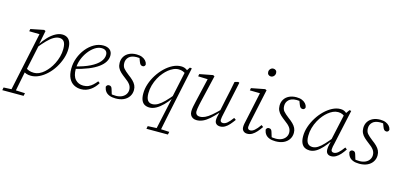

<svg xmlns="http://www.w3.org/2000/svg" viewBox="-139 -1269 4258 2047"><g transform="rotate(15 1990.0 -246.0)"><path d="M-59 239 -53 208 50 203H67L183 208L176 239ZM26 239 173 -456 182 -440 56 -442 61 -468 206 -497 223 -489 193 -337 197 -336 132 -30 127 -24Q117 29 107.5 74Q98 119 90.5 159.5Q83 200 75 239ZM196 12Q166 12 143.5 4Q121 -4 103 -20L115 -64Q137 -45 161.5 -36Q186 -27 215 -27Q248 -27 277 -40.5Q306 -54 330.5 -76.5Q355 -99 375 -125Q396 -152 414.5 -188.5Q433 -225 444.5 -267Q456 -309 456 -353Q456 -409 438 -433Q420 -457 386 -457Q357 -457 324.5 -438.5Q292 -420 256 -383Q220 -346 175 -291L170 -330H187Q220 -382 257 -420Q294 -458 332.5 -479Q371 -500 407 -500Q437 -500 459.5 -487Q482 -474 495 -445.5Q508 -417 508 -370Q508 -315 489.5 -260Q471 -205 440.5 -156Q410 -107 369.5 -69Q329 -31 284.5 -9.5Q240 12 196 12Z M748 12Q704 12 668.5 -7.5Q633 -27 612.5 -68Q592 -109 592 -173Q592 -235 614 -293.5Q636 -352 673.5 -398.5Q711 -445 759.5 -472.5Q808 -500 860 -500Q905 -500 932 -478Q959 -456 959 -414Q959 -379 939 -345.5Q919 -312 877.5 -281.5Q836 -251 772 -225Q708 -199 621 -178L619 -205Q719 -229 784 -261.5Q849 -294 881 -332Q913 -370 913 -410Q913 -438 896.5 -453Q880 -468 849 -468Q812 -468 775 -443.5Q738 -419 707 -378Q676 -337 657.5 -287Q639 -237 639 -184Q639 -105 673 -68Q707 -31 762 -31Q794 -31 819 -42.5Q844 -54 865 -73.5Q886 -93 905 -117L925 -102Q910 -77 891.5 -56.5Q873 -36 850.5 -20.5Q828 -5 802.5 3.5Q777 12 748 12Z M1130 12Q1090 12 1061.5 1Q1033 -10 1017.5 -31Q1002 -52 997 -81Q1000 -92 1007.5 -99Q1015 -106 1027 -106Q1044 -106 1052 -97Q1060 -88 1064 -72L1084 -7L1054 -25Q1073 -20 1090.5 -18Q1108 -16 1128 -16Q1167 -17 1193.5 -30.5Q1220 -44 1234 -66Q1248 -88 1248 -114Q1248 -147 1229 -172.5Q1210 -198 1169 -227Q1141 -248 1119 -268.5Q1097 -289 1085.5 -313Q1074 -337 1074 -368Q1074 -407 1093 -437Q1112 -467 1146.5 -483.5Q1181 -500 1227 -500Q1263 -500 1288 -489.5Q1313 -479 1328.5 -461.5Q1344 -444 1348 -422Q1347 -410 1339.5 -402.5Q1332 -395 1321 -395Q1306 -395 1296.5 -404Q1287 -413 1279 -435L1260 -485L1293 -466Q1279 -469 1264 -470.5Q1249 -472 1233 -472Q1177 -471 1149.5 -444.5Q1122 -418 1122 -379Q1122 -341 1141.5 -318.5Q1161 -296 1200 -266Q1232 -243 1253.5 -221.5Q1275 -200 1286 -177Q1297 -154 1297 -125Q1297 -85 1276 -53.5Q1255 -22 1218 -5Q1181 12 1130 12Z M1503 12Q1474 12 1451 0Q1428 -12 1415 -40.5Q1402 -69 1402 -116Q1402 -169 1420 -223Q1438 -277 1469.5 -326.5Q1501 -376 1541.5 -415Q1582 -454 1627.5 -477Q1673 -500 1718 -500Q1738 -500 1753.5 -495Q1769 -490 1782.5 -480.5Q1796 -471 1808 -455L1792 -425Q1771 -445 1749 -453.5Q1727 -462 1702 -462Q1672 -462 1643.5 -449Q1615 -436 1590.5 -416Q1566 -396 1546 -372Q1521 -344 1500 -305Q1479 -266 1466.5 -222Q1454 -178 1454 -133Q1454 -80 1471.5 -55.5Q1489 -31 1523 -31Q1553 -31 1584 -48.5Q1615 -66 1652 -103Q1689 -140 1735 -197L1740 -152H1720Q1687 -103 1650 -66Q1613 -29 1576 -8.5Q1539 12 1503 12ZM1532 239 1538 208 1647 203H1672L1776 208L1769 239ZM1628 239 1711 -143 1708 -148 1775 -461 1779 -462 1811 -511 1833 -508 1719 32Q1709 83 1698 135Q1687 187 1677 239Z M2024 12Q2001 12 1983.5 3Q1966 -6 1956 -23Q1946 -40 1946 -65Q1946 -89 1952 -119Q1958 -149 1965 -179L2031 -463L2042 -440L1920 -444L1925 -470L2071 -498L2088 -489L2018 -191Q2013 -171 2009 -150Q2005 -129 2002 -111.5Q1999 -94 1999 -80Q1999 -58 2011.5 -45.5Q2024 -33 2049 -33Q2075 -33 2104.5 -46.5Q2134 -60 2171 -91Q2208 -122 2258 -173L2260 -135H2245Q2201 -84 2164 -51.5Q2127 -19 2093 -3.5Q2059 12 2024 12ZM2283 12Q2256 12 2240 -2.5Q2224 -17 2224 -44Q2224 -62 2228 -81.5Q2232 -101 2239 -129H2236L2268 -283Q2280 -333 2290 -384.5Q2300 -436 2310 -486L2348 -497L2362 -491L2284 -126Q2280 -109 2276.5 -90.5Q2273 -72 2273 -59Q2273 -45 2281 -38Q2289 -31 2303 -31Q2326 -31 2350 -51Q2374 -71 2406 -115L2428 -99Q2406 -68 2383.5 -42.5Q2361 -17 2336 -2.5Q2311 12 2283 12Z M2523 -46Q2523 -64 2526.5 -83Q2530 -102 2536 -127L2607 -460L2618 -440L2491 -442L2496 -468L2646 -497L2663 -489L2587 -134Q2583 -113 2579 -93.5Q2575 -74 2575 -61Q2575 -46 2583 -38.5Q2591 -31 2605 -31Q2627 -31 2651 -51Q2675 -71 2708 -117L2729 -101Q2707 -69 2684.5 -43.5Q2662 -18 2637 -3Q2612 12 2582 12Q2556 12 2539.5 -3.5Q2523 -19 2523 -46ZM2668 -643Q2651 -643 2640 -654Q2629 -665 2629 -683Q2629 -703 2642.5 -717Q2656 -731 2674 -731Q2692 -731 2703 -720.5Q2714 -710 2714 -692Q2714 -672 2700.5 -657.5Q2687 -643 2668 -643Z M2895 12Q2855 12 2826.5 1Q2798 -10 2782.5 -31Q2767 -52 2762 -81Q2765 -92 2772.5 -99Q2780 -106 2792 -106Q2809 -106 2817 -97Q2825 -88 2829 -72L2849 -7L2819 -25Q2838 -20 2855.5 -18Q2873 -16 2893 -16Q2932 -17 2958.5 -30.5Q2985 -44 2999 -66Q3013 -88 3013 -114Q3013 -147 2994 -172.5Q2975 -198 2934 -227Q2906 -248 2884 -268.5Q2862 -289 2850.5 -313Q2839 -337 2839 -368Q2839 -407 2858 -437Q2877 -467 2911.5 -483.5Q2946 -500 2992 -500Q3028 -500 3053 -489.5Q3078 -479 3093.5 -461.5Q3109 -444 3113 -422Q3112 -410 3104.5 -402.5Q3097 -395 3086 -395Q3071 -395 3061.5 -404Q3052 -413 3044 -435L3025 -485L3058 -466Q3044 -469 3029 -470.5Q3014 -472 2998 -472Q2942 -471 2914.5 -444.5Q2887 -418 2887 -379Q2887 -341 2906.5 -318.5Q2926 -296 2965 -266Q2997 -243 3018.5 -221.5Q3040 -200 3051 -177Q3062 -154 3062 -125Q3062 -85 3041 -53.5Q3020 -22 2983 -5Q2946 12 2895 12Z M3271 12Q3242 12 3218 0Q3194 -12 3180 -41Q3166 -70 3166 -118Q3166 -170 3184 -223.5Q3202 -277 3233 -326.5Q3264 -376 3304 -415Q3344 -454 3388.5 -477Q3433 -500 3477 -500Q3498 -500 3514 -494Q3530 -488 3542.5 -476.5Q3555 -465 3566 -448L3550 -422Q3532 -442 3510.5 -452Q3489 -462 3462 -462Q3432 -462 3405 -449.5Q3378 -437 3353.5 -417Q3329 -397 3309 -373Q3285 -345 3264 -306.5Q3243 -268 3230.5 -224Q3218 -180 3218 -136Q3218 -79 3237 -55Q3256 -31 3291 -31Q3320 -31 3349 -49Q3378 -67 3412.5 -103.5Q3447 -140 3492 -197L3495 -152H3477Q3443 -103 3409.5 -66Q3376 -29 3341.5 -8.5Q3307 12 3271 12ZM3508 12Q3482 12 3466.5 -3Q3451 -18 3451 -48Q3451 -61 3452.5 -74Q3454 -87 3457.5 -100.5Q3461 -114 3465 -131L3460 -133L3532 -462L3537 -464L3572 -513L3592 -510L3509 -128Q3504 -109 3500.5 -91.5Q3497 -74 3497 -60Q3497 -45 3505 -38Q3513 -31 3527 -31Q3551 -31 3575.5 -52Q3600 -73 3632 -117L3653 -101Q3632 -68 3609 -42.5Q3586 -17 3561 -2.5Q3536 12 3508 12Z M3819 12Q3779 12 3750.5 1Q3722 -10 3706.5 -31Q3691 -52 3686 -81Q3689 -92 3696.5 -99Q3704 -106 3716 -106Q3733 -106 3741 -97Q3749 -88 3753 -72L3773 -7L3743 -25Q3762 -20 3779.5 -18Q3797 -16 3817 -16Q3856 -17 3882.5 -30.5Q3909 -44 3923 -66Q3937 -88 3937 -114Q3937 -147 3918 -172.5Q3899 -198 3858 -227Q3830 -248 3808 -268.5Q3786 -289 3774.5 -313Q3763 -337 3763 -368Q3763 -407 3782 -437Q3801 -467 3835.5 -483.5Q3870 -500 3916 -500Q3952 -500 3977 -489.5Q4002 -479 4017.5 -461.5Q4033 -444 4037 -422Q4036 -410 4028.5 -402.5Q4021 -395 4010 -395Q3995 -395 3985.5 -404Q3976 -413 3968 -435L3949 -485L3982 -466Q3968 -469 3953 -470.5Q3938 -472 3922 -472Q3866 -471 3838.5 -444.5Q3811 -418 3811 -379Q3811 -341 3830.5 -318.5Q3850 -296 3889 -266Q3921 -243 3942.5 -221.5Q3964 -200 3975 -177Q3986 -154 3986 -125Q3986 -85 3965 -53.5Q3944 -22 3907 -5Q3870 12 3819 12Z"/></g></svg>

Font: Source Serif 4 Light
Style: Italic
Weight: 300
Italic angle: -12°
Designer: Frank Grießhammer
Foundry: Adobe Systems Incorporated
Version: Version 4.004;hotconv 1.0.116;makeotfexe 2.5.65601